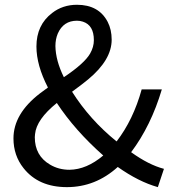

<svg xmlns="http://www.w3.org/2000/svg" viewBox="-20 -767 720 800"><path d="M125 -195.3Q125 -118.2 188.5 -81.1Q224.6 -59.6 269.5 -59.6Q340.8 -60.5 410.2 -119.1Q292 -223.6 216.8 -337.9Q131.8 -269.5 126 -208Q125 -201.2 125 -195.3ZM210.9 -575.2Q211.9 -514.6 246.1 -445.3Q332 -502.9 355.5 -543.9Q371.1 -571.3 371.1 -599.6Q371.1 -662.1 325.2 -676.8Q313.5 -680.7 300.8 -680.7Q244.1 -680.7 220.7 -627Q210.9 -603.5 210.9 -575.2ZM663.1 -63.5 637.7 12.7Q557.6 -9.8 470.7 -71.3Q377.9 12.7 258.8 12.7Q140.6 12.7 78.1 -66.4Q36.1 -119.1 36.1 -190.4Q36.1 -293 146.5 -377.9Q162.1 -389.6 179.7 -402.3Q131.8 -495.1 131.8 -573.2Q131.8 -663.1 197.3 -712.9Q241.2 -747.1 300.8 -747.1Q391.6 -747.1 428.7 -675.8Q445.3 -643.6 445.3 -601.6Q445.3 -517.6 347.7 -436.5Q324.2 -417 280.3 -384.8Q354.5 -267.6 465.8 -177.7Q535.2 -267.6 570.3 -394.5H654.3Q609.4 -243.2 526.4 -132.8Q599.6 -80.1 663.1 -63.5Z"/></svg>

Font: Taipei Sans TC Beta
Style: Regular
Weight: 400
Designer: JT Foundry
Foundry: JT Foundry
Version: Version 1.000